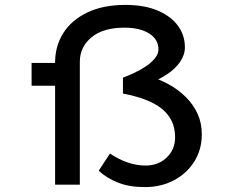

<svg xmlns="http://www.w3.org/2000/svg" viewBox="-20 -754 936 784"><path d="M571 10Q508 10 461.5 -8.5Q415 -27 383 -57L429 -127Q465 -103 501.5 -90.5Q538 -78 574 -78Q627 -78 661 -111Q695 -144 695 -193Q695 -231 681 -260Q667 -289 640 -310.5Q613 -332 573.5 -347Q534 -362 482 -372V-437Q504 -445 529.5 -457Q555 -469 577 -484Q599 -499 613 -516.5Q627 -534 627 -552Q627 -593 589.5 -617Q552 -641 488 -641Q401 -641 353.5 -601.5Q306 -562 306 -502V0H205V-499Q205 -566 238.5 -619Q272 -672 336.5 -703Q401 -734 492 -734Q569 -734 623.5 -711Q678 -688 706.5 -649Q735 -610 735 -561Q735 -530 715.5 -501.5Q696 -473 662 -450.5Q628 -428 587 -413L585 -443Q628 -432 667.5 -410.5Q707 -389 738 -358.5Q769 -328 786.5 -290Q804 -252 804 -206Q804 -143 773.5 -94.5Q743 -46 690.5 -18Q638 10 571 10ZM109 -404V-497H273V-404Z"/></svg>

Font: Lexend Mega
Style: Regular
Weight: 400
Designer: Bonnie Shaver-Troup, Thomas Jockin
Foundry: Lexend
Version: Version 1.007